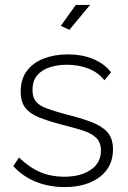

<svg xmlns="http://www.w3.org/2000/svg" viewBox="-20 -750 519 780"><path d="M242 10Q180 10 127 -11Q74 -32 34 -75L57 -110Q100 -69 144 -50.5Q188 -32 240 -32Q307 -32 348.5 -60Q390 -88 390 -138Q390 -172 370.5 -190.5Q351 -209 314.5 -220.5Q278 -232 226 -245Q173 -259 136.5 -274Q100 -289 82 -313Q64 -337 64 -378Q64 -429 89.5 -462.5Q115 -496 158.5 -512.5Q202 -529 255 -529Q316 -529 361.5 -509Q407 -489 431 -456L404 -424Q379 -456 339 -471.5Q299 -487 251 -487Q215 -487 183 -477Q151 -467 131.5 -444.5Q112 -422 112 -384Q112 -354 126.5 -337Q141 -320 170 -309.5Q199 -299 242 -287Q303 -272 347 -256Q391 -240 415 -214.5Q439 -189 439 -143Q439 -72 385 -31Q331 10 242 10ZM262 -629 227 -645 288 -730H346Z"/></svg>

Font: Raleway Thin Light
Style: Regular
Weight: 300
Version: Version 4.026